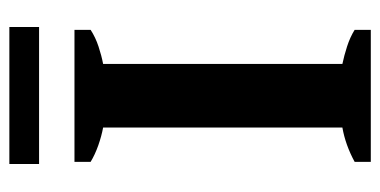

<svg xmlns="http://www.w3.org/2000/svg" viewBox="-230 -618 848 429"><g transform="rotate(-90 194.5 -404.0)"><path d="M341.8 0H46.9V-36.1Q84.5 -56.6 123.5 -63.5V-598.1Q104.5 -601.6 83.7 -608.9Q63 -616.2 46.9 -626V-662.1H341.8V-626Q325.2 -615.2 304.7 -608.4Q284.2 -601.6 265.6 -598.1V-63.5Q284.2 -59.6 304.7 -53Q325.2 -46.4 341.8 -36.1ZM42 -741.2V-807.6H348.1V-741.2Z"/></g></svg>

Font: PT Astra Serif
Style: Bold
Weight: 700
Designer: A.Korolkova, I. Chaeva
Foundry: ParaType Ltd
Version: Version 1.002